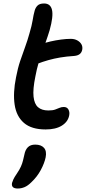

<svg xmlns="http://www.w3.org/2000/svg" viewBox="-20 -730 493 1102"><path d="M242 13Q161 13 117.5 -24.5Q74 -62 64 -129.5Q54 -197 72 -286Q82 -339 96 -380.5Q110 -422 124 -460Q138 -498 149 -538Q163 -585 167.5 -614.5Q172 -644 179 -669Q184 -687 196 -698.5Q208 -710 233 -710Q270 -710 278.5 -673Q287 -636 265 -557Q254 -521 243 -490.5Q232 -460 221.5 -430.5Q211 -401 201 -367.5Q191 -334 183 -291Q168 -218 172.5 -175.5Q177 -133 198.5 -114.5Q220 -96 257 -96Q282 -96 296 -101Q310 -106 321.5 -111Q333 -116 346 -116Q365 -116 373 -101Q381 -86 377 -67Q370 -31 335 -9Q300 13 242 13ZM192 -363Q158 -349 143.5 -362Q129 -375 134 -399Q138 -423 152.5 -441.5Q167 -460 212 -475Q239 -485 269.5 -492Q300 -499 330.5 -503Q361 -507 386 -507Q408 -507 424 -498Q440 -489 447.5 -475.5Q455 -462 452 -445Q449 -429 438 -420Q427 -411 407 -409Q361 -406 325.5 -400Q290 -394 258 -385Q226 -376 192 -363ZM82 352Q43 352 49 320Q52 310 57 299Q62 288 77 266Q92 244 100 226Q108 208 112 191Q116 174 120 157Q125 130 140 115Q155 100 182 100Q216 100 232.5 118.5Q249 137 242 173Q235 207 214 246Q193 285 160 316Q140 336 121 344Q102 352 82 352Z"/></svg>

Font: Shantell Sans Medium
Style: Italic
Weight: 500
Italic angle: -11°
Designer: Stephen Nixon, Anya Danilova, Shantell Martin
Foundry: Arrow Type
Version: Version 1.011;[c5ecc13dd]